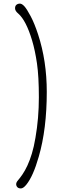

<svg xmlns="http://www.w3.org/2000/svg" viewBox="-20 -931 332 1066"><path d="M176.8 -166Q195.8 -274.9 195.8 -390.9Q195.8 -506.8 185.3 -578.9Q174.8 -650.9 158.2 -706.5Q125 -817.4 81.5 -855.5Q64.5 -869.6 63.7 -883.1Q63 -896.5 70.1 -903.3Q77.1 -910.2 89.1 -910.9Q101.1 -911.6 115 -896.5Q128.9 -881.3 150.1 -841.3Q171.4 -801.3 191.4 -740.2Q239.7 -592.8 239.7 -420.9Q239.7 -214.8 195.3 -61.5Q164.1 48.3 125.5 95.2Q108.9 115.2 95.9 115.2Q83 115.2 76.4 108.2Q69.8 101.1 69.8 91.3Q69.8 81.5 80.3 69.6Q90.8 57.6 105 36.9Q119.1 16.1 132.3 -12.2Q145.5 -40.5 157 -78.4Q168.5 -116.2 176.8 -166Z"/></svg>

Font: Pompiere
Style: Regular
Weight: 400
Designer: Karolina Lach
Foundry: Sorkin Type Co.
Version: Version 1.002